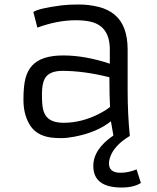

<svg xmlns="http://www.w3.org/2000/svg" viewBox="-20 -611 706 863"><path d="M399.4 134.8Q399.4 59.6 489.7 -2L478.5 -65.9Q416.5 -16.1 314.5 3.4Q281.2 9.8 255.4 9.8Q229.5 9.8 209.7 7.3Q189.9 4.9 171.6 -2.2Q153.3 -9.3 137.7 -22Q122.1 -34.7 110.4 -55.7Q85.4 -100.1 85.4 -162.4Q85.4 -224.6 94.5 -259Q103.5 -293.5 124.5 -316.4Q166 -361.8 264.2 -361.8Q362.3 -361.8 473.6 -324.7V-388.2Q473.6 -494.1 386.2 -513.7Q357.9 -520 321.3 -520Q237.8 -520 147.9 -486.8L129.9 -557.1Q154.8 -573.7 256.8 -586.9Q289.1 -590.8 334.2 -590.8Q379.4 -590.8 422.9 -580.1Q466.3 -569.3 495.1 -544.9Q553.7 -496.6 553.7 -388.2V-206.1Q553.7 -97.7 563.5 0Q492.2 43 474.6 96.7Q469.7 111.8 469.7 123Q469.7 165.5 521 165.5Q557.6 165.5 593.8 150.4L613.3 211.4Q581.1 231.9 526.4 231.9Q399.4 231.9 399.4 134.8ZM471.7 -263.7Q357.4 -292.5 260.7 -292.5Q201.2 -292.5 181.6 -258.3Q168.5 -234.4 168.5 -187.5Q168.5 -140.6 173.6 -119.6Q178.7 -98.6 190.4 -85Q213.4 -59.1 266.1 -59.1Q348.6 -59.1 429.7 -101.6Q454.6 -114.3 474.6 -129.9Q471.7 -182.6 471.7 -263.7Z"/></svg>

Font: Armata
Style: Regular
Weight: 400
Designer: Viktoriya Grabowska
Foundry: Viktoriya Grabowska
Version: Version 1.003